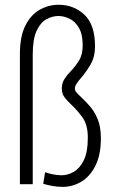

<svg xmlns="http://www.w3.org/2000/svg" viewBox="-20 -754 490 786"><path d="M237 11Q214.5 11 194.2 7.2Q174 3.5 157 -1.5L164.5 -49Q175 -45 194.2 -40.8Q213.5 -36.5 232 -36.5Q257 -36.5 281.8 -50.5Q306.5 -64.5 323 -98Q339.5 -131.5 339.5 -190Q339.5 -243 318 -272.8Q296.5 -302.5 274 -323.5Q257.5 -338.5 245.2 -354.2Q233 -370 233 -391Q233 -414 244 -430.8Q255 -447.5 270 -463Q288 -481.5 303.2 -505.8Q318.5 -530 318.5 -568.5Q318.5 -613.5 303.2 -639.8Q288 -666 265 -677.2Q242 -688.5 219.5 -688.5Q195 -688.5 170.5 -675.5Q146 -662.5 130 -628.2Q114 -594 114 -529.5V0H61.5V-533Q61.5 -605 84 -649.5Q106.5 -694 142.8 -714.2Q179 -734.5 220 -734.5Q282 -734.5 325.5 -693.8Q369 -653 369 -564.5Q369 -520.5 350.2 -489.2Q331.5 -458 313 -436.5Q301.5 -423.5 294 -412.2Q286.5 -401 286.5 -391Q286.5 -383 293.8 -374.8Q301 -366.5 312.5 -356Q328.5 -341 347.2 -320Q366 -299 379.5 -267.2Q393 -235.5 393 -188.5Q393 -120 370.8 -75.8Q348.5 -31.5 312.8 -10.2Q277 11 237 11Z"/></svg>

Font: Trispace Condensed ExtraLight
Style: Regular
Weight: 200
Width: 3
Designer: Tyler Finck
Foundry: Etcetera Type Company
Version: Version 1.210; ttfautohint (v1.8.3)